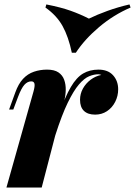

<svg xmlns="http://www.w3.org/2000/svg" viewBox="-20 -846 609 866"><path d="M168 0H9L131 -433Q138 -458 135.5 -468.5Q133 -479 121 -479Q104 -479 90 -463.5Q76 -448 61 -408L40 -352H21L49 -429Q63 -468 84 -490.5Q105 -513 133 -522.5Q161 -532 192 -532Q225 -532 243.5 -519.5Q262 -507 269.5 -486Q277 -465 276.5 -440.5Q276 -416 270 -392ZM424 -511Q404 -511 382 -502Q360 -493 336 -465Q312 -437 285.5 -382.5Q259 -328 230 -237.5Q201 -147 170 -12L192 -150Q223 -263 248.5 -336.5Q274 -410 299.5 -453.5Q325 -497 355 -514.5Q385 -532 424 -532Q467 -532 490 -506.5Q513 -481 513 -443Q513 -413 499.5 -386.5Q486 -360 462.5 -344.5Q439 -329 409 -329Q376 -329 358.5 -346Q341 -363 341 -396Q341 -423 354 -446.5Q367 -470 389 -486.5Q411 -503 437 -508Q434 -509 431 -510Q428 -511 424 -511ZM381 -762Q418 -780 465 -797Q512 -814 564 -826L569 -812Q492 -779 426.5 -723.5Q361 -668 322 -608H304Q289 -680 262.5 -728Q236 -776 185 -812L189 -826Q255 -813 298.5 -797.5Q342 -782 381 -762Z"/></svg>

Font: Playfair Display ExtraBold
Style: Italic
Weight: 800
Italic angle: -14°
Designer: Claus Eggers Sørensen
Foundry: Claus Eggers Sørensen
Version: Version 1.203